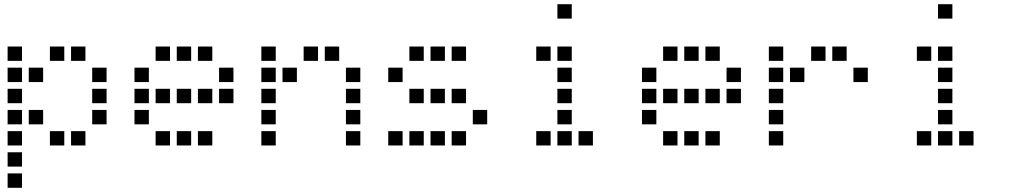

<svg xmlns="http://www.w3.org/2000/svg" viewBox="-20 -704 4840 908"><path d="M17 -484Q16 -484 16 -484Q16 -484 16 -483V-417Q16 -416 16 -416Q16 -416 17 -416H83Q84 -416 84 -416Q84 -416 84 -417V-483Q84 -484 84 -484Q84 -484 83 -484ZM217 -484Q216 -484 216 -484Q216 -484 216 -483V-417Q216 -416 216 -416Q216 -416 217 -416H283Q284 -416 284 -416Q284 -416 284 -417V-483Q284 -484 284 -484Q284 -484 283 -484ZM317 -484Q316 -484 316 -484Q316 -484 316 -483V-417Q316 -416 316 -416Q316 -416 317 -416H383Q384 -416 384 -416Q384 -416 384 -417V-483Q384 -484 384 -484Q384 -484 383 -484ZM17 -384Q16 -384 16 -384Q16 -384 16 -383V-317Q16 -316 16 -316Q16 -316 17 -316H83Q84 -316 84 -316Q84 -316 84 -317V-383Q84 -384 84 -384Q84 -384 83 -384ZM117 -384Q116 -384 116 -384Q116 -384 116 -383V-317Q116 -316 116 -316Q116 -316 117 -316H183Q184 -316 184 -316Q184 -316 184 -317V-383Q184 -384 184 -384Q184 -384 183 -384ZM417 -384Q416 -384 416 -384Q416 -384 416 -383V-317Q416 -316 416 -316Q416 -316 417 -316H483Q484 -316 484 -316Q484 -316 484 -317V-383Q484 -384 484 -384Q484 -384 483 -384ZM17 -284Q16 -284 16 -284Q16 -284 16 -283V-217Q16 -216 16 -216Q16 -216 17 -216H83Q84 -216 84 -216Q84 -216 84 -217V-283Q84 -284 84 -284Q84 -284 83 -284ZM417 -284Q416 -284 416 -284Q416 -284 416 -283V-217Q416 -216 416 -216Q416 -216 417 -216H483Q484 -216 484 -216Q484 -216 484 -217V-283Q484 -284 484 -284Q484 -284 483 -284ZM17 -184Q16 -184 16 -184Q16 -184 16 -183V-117Q16 -116 16 -116Q16 -116 17 -116H83Q84 -116 84 -116Q84 -116 84 -117V-183Q84 -184 84 -184Q84 -184 83 -184ZM117 -184Q116 -184 116 -184Q116 -184 116 -183V-117Q116 -116 116 -116Q116 -116 117 -116H183Q184 -116 184 -116Q184 -116 184 -117V-183Q184 -184 184 -184Q184 -184 183 -184ZM417 -184Q416 -184 416 -184Q416 -184 416 -183V-117Q416 -116 416 -116Q416 -116 417 -116H483Q484 -116 484 -116Q484 -116 484 -117V-183Q484 -184 484 -184Q484 -184 483 -184ZM17 -84Q16 -84 16 -84Q16 -84 16 -83V-17Q16 -16 16 -16Q16 -16 17 -16H83Q84 -16 84 -16Q84 -16 84 -17V-83Q84 -84 84 -84Q84 -84 83 -84ZM217 -84Q216 -84 216 -84Q216 -84 216 -83V-17Q216 -16 216 -16Q216 -16 217 -16H283Q284 -16 284 -16Q284 -16 284 -17V-83Q284 -84 284 -84Q284 -84 283 -84ZM317 -84Q316 -84 316 -84Q316 -84 316 -83V-17Q316 -16 316 -16Q316 -16 317 -16H383Q384 -16 384 -16Q384 -16 384 -17V-83Q384 -84 384 -84Q384 -84 383 -84ZM17 16Q16 16 16 16Q16 16 16 17V83Q16 84 16 84Q16 84 17 84H83Q84 84 84 84Q84 84 84 83V17Q84 16 84 16Q84 16 83 16ZM17 116Q16 116 16 116Q16 116 16 117V183Q16 184 16 184Q16 184 17 184H83Q84 184 84 184Q84 184 84 183V117Q84 116 84 116Q84 116 83 116Z M717 -484Q716 -484 716 -484Q716 -484 716 -483V-417Q716 -416 716 -416Q716 -416 717 -416H783Q784 -416 784 -416Q784 -416 784 -417V-483Q784 -484 784 -484Q784 -484 783 -484ZM817 -484Q816 -484 816 -484Q816 -484 816 -483V-417Q816 -416 816 -416Q816 -416 817 -416H883Q884 -416 884 -416Q884 -416 884 -417V-483Q884 -484 884 -484Q884 -484 883 -484ZM917 -484Q916 -484 916 -484Q916 -484 916 -483V-417Q916 -416 916 -416Q916 -416 917 -416H983Q984 -416 984 -416Q984 -416 984 -417V-483Q984 -484 984 -484Q984 -484 983 -484ZM617 -384Q616 -384 616 -384Q616 -384 616 -383V-317Q616 -316 616 -316Q616 -316 617 -316H683Q684 -316 684 -316Q684 -316 684 -317V-383Q684 -384 684 -384Q684 -384 683 -384ZM1017 -384Q1016 -384 1016 -384Q1016 -384 1016 -383V-317Q1016 -316 1016 -316Q1016 -316 1017 -316H1083Q1084 -316 1084 -316Q1084 -316 1084 -317V-383Q1084 -384 1084 -384Q1084 -384 1083 -384ZM617 -284Q616 -284 616 -284Q616 -284 616 -283V-217Q616 -216 616 -216Q616 -216 617 -216H683Q684 -216 684 -216Q684 -216 684 -217V-283Q684 -284 684 -284Q684 -284 683 -284ZM717 -284Q716 -284 716 -284Q716 -284 716 -283V-217Q716 -216 716 -216Q716 -216 717 -216H783Q784 -216 784 -216Q784 -216 784 -217V-283Q784 -284 784 -284Q784 -284 783 -284ZM817 -284Q816 -284 816 -284Q816 -284 816 -283V-217Q816 -216 816 -216Q816 -216 817 -216H883Q884 -216 884 -216Q884 -216 884 -217V-283Q884 -284 884 -284Q884 -284 883 -284ZM917 -284Q916 -284 916 -284Q916 -284 916 -283V-217Q916 -216 916 -216Q916 -216 917 -216H983Q984 -216 984 -216Q984 -216 984 -217V-283Q984 -284 984 -284Q984 -284 983 -284ZM1017 -284Q1016 -284 1016 -284Q1016 -284 1016 -283V-217Q1016 -216 1016 -216Q1016 -216 1017 -216H1083Q1084 -216 1084 -216Q1084 -216 1084 -217V-283Q1084 -284 1084 -284Q1084 -284 1083 -284ZM617 -184Q616 -184 616 -184Q616 -184 616 -183V-117Q616 -116 616 -116Q616 -116 617 -116H683Q684 -116 684 -116Q684 -116 684 -117V-183Q684 -184 684 -184Q684 -184 683 -184ZM717 -84Q716 -84 716 -84Q716 -84 716 -83V-17Q716 -16 716 -16Q716 -16 717 -16H783Q784 -16 784 -16Q784 -16 784 -17V-83Q784 -84 784 -84Q784 -84 783 -84ZM817 -84Q816 -84 816 -84Q816 -84 816 -83V-17Q816 -16 816 -16Q816 -16 817 -16H883Q884 -16 884 -16Q884 -16 884 -17V-83Q884 -84 884 -84Q884 -84 883 -84ZM917 -84Q916 -84 916 -84Q916 -84 916 -83V-17Q916 -16 916 -16Q916 -16 917 -16H983Q984 -16 984 -16Q984 -16 984 -17V-83Q984 -84 984 -84Q984 -84 983 -84Z M1217 -484Q1216 -484 1216 -484Q1216 -484 1216 -483V-417Q1216 -416 1216 -416Q1216 -416 1217 -416H1283Q1284 -416 1284 -416Q1284 -416 1284 -417V-483Q1284 -484 1284 -484Q1284 -484 1283 -484ZM1417 -484Q1416 -484 1416 -484Q1416 -484 1416 -483V-417Q1416 -416 1416 -416Q1416 -416 1417 -416H1483Q1484 -416 1484 -416Q1484 -416 1484 -417V-483Q1484 -484 1484 -484Q1484 -484 1483 -484ZM1517 -484Q1516 -484 1516 -484Q1516 -484 1516 -483V-417Q1516 -416 1516 -416Q1516 -416 1517 -416H1583Q1584 -416 1584 -416Q1584 -416 1584 -417V-483Q1584 -484 1584 -484Q1584 -484 1583 -484ZM1217 -384Q1216 -384 1216 -384Q1216 -384 1216 -383V-317Q1216 -316 1216 -316Q1216 -316 1217 -316H1283Q1284 -316 1284 -316Q1284 -316 1284 -317V-383Q1284 -384 1284 -384Q1284 -384 1283 -384ZM1317 -384Q1316 -384 1316 -384Q1316 -384 1316 -383V-317Q1316 -316 1316 -316Q1316 -316 1317 -316H1383Q1384 -316 1384 -316Q1384 -316 1384 -317V-383Q1384 -384 1384 -384Q1384 -384 1383 -384ZM1617 -384Q1616 -384 1616 -384Q1616 -384 1616 -383V-317Q1616 -316 1616 -316Q1616 -316 1617 -316H1683Q1684 -316 1684 -316Q1684 -316 1684 -317V-383Q1684 -384 1684 -384Q1684 -384 1683 -384ZM1217 -284Q1216 -284 1216 -284Q1216 -284 1216 -283V-217Q1216 -216 1216 -216Q1216 -216 1217 -216H1283Q1284 -216 1284 -216Q1284 -216 1284 -217V-283Q1284 -284 1284 -284Q1284 -284 1283 -284ZM1617 -284Q1616 -284 1616 -284Q1616 -284 1616 -283V-217Q1616 -216 1616 -216Q1616 -216 1617 -216H1683Q1684 -216 1684 -216Q1684 -216 1684 -217V-283Q1684 -284 1684 -284Q1684 -284 1683 -284ZM1217 -184Q1216 -184 1216 -184Q1216 -184 1216 -183V-117Q1216 -116 1216 -116Q1216 -116 1217 -116H1283Q1284 -116 1284 -116Q1284 -116 1284 -117V-183Q1284 -184 1284 -184Q1284 -184 1283 -184ZM1617 -184Q1616 -184 1616 -184Q1616 -184 1616 -183V-117Q1616 -116 1616 -116Q1616 -116 1617 -116H1683Q1684 -116 1684 -116Q1684 -116 1684 -117V-183Q1684 -184 1684 -184Q1684 -184 1683 -184ZM1217 -84Q1216 -84 1216 -84Q1216 -84 1216 -83V-17Q1216 -16 1216 -16Q1216 -16 1217 -16H1283Q1284 -16 1284 -16Q1284 -16 1284 -17V-83Q1284 -84 1284 -84Q1284 -84 1283 -84ZM1617 -84Q1616 -84 1616 -84Q1616 -84 1616 -83V-17Q1616 -16 1616 -16Q1616 -16 1617 -16H1683Q1684 -16 1684 -16Q1684 -16 1684 -17V-83Q1684 -84 1684 -84Q1684 -84 1683 -84Z M1917 -484Q1916 -484 1916 -484Q1916 -484 1916 -483V-417Q1916 -416 1916 -416Q1916 -416 1917 -416H1983Q1984 -416 1984 -416Q1984 -416 1984 -417V-483Q1984 -484 1984 -484Q1984 -484 1983 -484ZM2017 -484Q2016 -484 2016 -484Q2016 -484 2016 -483V-417Q2016 -416 2016 -416Q2016 -416 2017 -416H2083Q2084 -416 2084 -416Q2084 -416 2084 -417V-483Q2084 -484 2084 -484Q2084 -484 2083 -484ZM2117 -484Q2116 -484 2116 -484Q2116 -484 2116 -483V-417Q2116 -416 2116 -416Q2116 -416 2117 -416H2183Q2184 -416 2184 -416Q2184 -416 2184 -417V-483Q2184 -484 2184 -484Q2184 -484 2183 -484ZM1817 -384Q1816 -384 1816 -384Q1816 -384 1816 -383V-317Q1816 -316 1816 -316Q1816 -316 1817 -316H1883Q1884 -316 1884 -316Q1884 -316 1884 -317V-383Q1884 -384 1884 -384Q1884 -384 1883 -384ZM1917 -284Q1916 -284 1916 -284Q1916 -284 1916 -283V-217Q1916 -216 1916 -216Q1916 -216 1917 -216H1983Q1984 -216 1984 -216Q1984 -216 1984 -217V-283Q1984 -284 1984 -284Q1984 -284 1983 -284ZM2017 -284Q2016 -284 2016 -284Q2016 -284 2016 -283V-217Q2016 -216 2016 -216Q2016 -216 2017 -216H2083Q2084 -216 2084 -216Q2084 -216 2084 -217V-283Q2084 -284 2084 -284Q2084 -284 2083 -284ZM2117 -284Q2116 -284 2116 -284Q2116 -284 2116 -283V-217Q2116 -216 2116 -216Q2116 -216 2117 -216H2183Q2184 -216 2184 -216Q2184 -216 2184 -217V-283Q2184 -284 2184 -284Q2184 -284 2183 -284ZM2217 -184Q2216 -184 2216 -184Q2216 -184 2216 -183V-117Q2216 -116 2216 -116Q2216 -116 2217 -116H2283Q2284 -116 2284 -116Q2284 -116 2284 -117V-183Q2284 -184 2284 -184Q2284 -184 2283 -184ZM1817 -84Q1816 -84 1816 -84Q1816 -84 1816 -83V-17Q1816 -16 1816 -16Q1816 -16 1817 -16H1883Q1884 -16 1884 -16Q1884 -16 1884 -17V-83Q1884 -84 1884 -84Q1884 -84 1883 -84ZM1917 -84Q1916 -84 1916 -84Q1916 -84 1916 -83V-17Q1916 -16 1916 -16Q1916 -16 1917 -16H1983Q1984 -16 1984 -16Q1984 -16 1984 -17V-83Q1984 -84 1984 -84Q1984 -84 1983 -84ZM2017 -84Q2016 -84 2016 -84Q2016 -84 2016 -83V-17Q2016 -16 2016 -16Q2016 -16 2017 -16H2083Q2084 -16 2084 -16Q2084 -16 2084 -17V-83Q2084 -84 2084 -84Q2084 -84 2083 -84ZM2117 -84Q2116 -84 2116 -84Q2116 -84 2116 -83V-17Q2116 -16 2116 -16Q2116 -16 2117 -16H2183Q2184 -16 2184 -16Q2184 -16 2184 -17V-83Q2184 -84 2184 -84Q2184 -84 2183 -84Z M2617 -684Q2616 -684 2616 -684Q2616 -684 2616 -683V-617Q2616 -616 2616 -616Q2616 -616 2617 -616H2683Q2684 -616 2684 -616Q2684 -616 2684 -617V-683Q2684 -684 2684 -684Q2684 -684 2683 -684ZM2517 -484Q2516 -484 2516 -484Q2516 -484 2516 -483V-417Q2516 -416 2516 -416Q2516 -416 2517 -416H2583Q2584 -416 2584 -416Q2584 -416 2584 -417V-483Q2584 -484 2584 -484Q2584 -484 2583 -484ZM2617 -484Q2616 -484 2616 -484Q2616 -484 2616 -483V-417Q2616 -416 2616 -416Q2616 -416 2617 -416H2683Q2684 -416 2684 -416Q2684 -416 2684 -417V-483Q2684 -484 2684 -484Q2684 -484 2683 -484ZM2617 -384Q2616 -384 2616 -384Q2616 -384 2616 -383V-317Q2616 -316 2616 -316Q2616 -316 2617 -316H2683Q2684 -316 2684 -316Q2684 -316 2684 -317V-383Q2684 -384 2684 -384Q2684 -384 2683 -384ZM2617 -284Q2616 -284 2616 -284Q2616 -284 2616 -283V-217Q2616 -216 2616 -216Q2616 -216 2617 -216H2683Q2684 -216 2684 -216Q2684 -216 2684 -217V-283Q2684 -284 2684 -284Q2684 -284 2683 -284ZM2617 -184Q2616 -184 2616 -184Q2616 -184 2616 -183V-117Q2616 -116 2616 -116Q2616 -116 2617 -116H2683Q2684 -116 2684 -116Q2684 -116 2684 -117V-183Q2684 -184 2684 -184Q2684 -184 2683 -184ZM2517 -84Q2516 -84 2516 -84Q2516 -84 2516 -83V-17Q2516 -16 2516 -16Q2516 -16 2517 -16H2583Q2584 -16 2584 -16Q2584 -16 2584 -17V-83Q2584 -84 2584 -84Q2584 -84 2583 -84ZM2617 -84Q2616 -84 2616 -84Q2616 -84 2616 -83V-17Q2616 -16 2616 -16Q2616 -16 2617 -16H2683Q2684 -16 2684 -16Q2684 -16 2684 -17V-83Q2684 -84 2684 -84Q2684 -84 2683 -84ZM2717 -84Q2716 -84 2716 -84Q2716 -84 2716 -83V-17Q2716 -16 2716 -16Q2716 -16 2717 -16H2783Q2784 -16 2784 -16Q2784 -16 2784 -17V-83Q2784 -84 2784 -84Q2784 -84 2783 -84Z M3117 -484Q3116 -484 3116 -484Q3116 -484 3116 -483V-417Q3116 -416 3116 -416Q3116 -416 3117 -416H3183Q3184 -416 3184 -416Q3184 -416 3184 -417V-483Q3184 -484 3184 -484Q3184 -484 3183 -484ZM3217 -484Q3216 -484 3216 -484Q3216 -484 3216 -483V-417Q3216 -416 3216 -416Q3216 -416 3217 -416H3283Q3284 -416 3284 -416Q3284 -416 3284 -417V-483Q3284 -484 3284 -484Q3284 -484 3283 -484ZM3317 -484Q3316 -484 3316 -484Q3316 -484 3316 -483V-417Q3316 -416 3316 -416Q3316 -416 3317 -416H3383Q3384 -416 3384 -416Q3384 -416 3384 -417V-483Q3384 -484 3384 -484Q3384 -484 3383 -484ZM3017 -384Q3016 -384 3016 -384Q3016 -384 3016 -383V-317Q3016 -316 3016 -316Q3016 -316 3017 -316H3083Q3084 -316 3084 -316Q3084 -316 3084 -317V-383Q3084 -384 3084 -384Q3084 -384 3083 -384ZM3417 -384Q3416 -384 3416 -384Q3416 -384 3416 -383V-317Q3416 -316 3416 -316Q3416 -316 3417 -316H3483Q3484 -316 3484 -316Q3484 -316 3484 -317V-383Q3484 -384 3484 -384Q3484 -384 3483 -384ZM3017 -284Q3016 -284 3016 -284Q3016 -284 3016 -283V-217Q3016 -216 3016 -216Q3016 -216 3017 -216H3083Q3084 -216 3084 -216Q3084 -216 3084 -217V-283Q3084 -284 3084 -284Q3084 -284 3083 -284ZM3117 -284Q3116 -284 3116 -284Q3116 -284 3116 -283V-217Q3116 -216 3116 -216Q3116 -216 3117 -216H3183Q3184 -216 3184 -216Q3184 -216 3184 -217V-283Q3184 -284 3184 -284Q3184 -284 3183 -284ZM3217 -284Q3216 -284 3216 -284Q3216 -284 3216 -283V-217Q3216 -216 3216 -216Q3216 -216 3217 -216H3283Q3284 -216 3284 -216Q3284 -216 3284 -217V-283Q3284 -284 3284 -284Q3284 -284 3283 -284ZM3317 -284Q3316 -284 3316 -284Q3316 -284 3316 -283V-217Q3316 -216 3316 -216Q3316 -216 3317 -216H3383Q3384 -216 3384 -216Q3384 -216 3384 -217V-283Q3384 -284 3384 -284Q3384 -284 3383 -284ZM3417 -284Q3416 -284 3416 -284Q3416 -284 3416 -283V-217Q3416 -216 3416 -216Q3416 -216 3417 -216H3483Q3484 -216 3484 -216Q3484 -216 3484 -217V-283Q3484 -284 3484 -284Q3484 -284 3483 -284ZM3017 -184Q3016 -184 3016 -184Q3016 -184 3016 -183V-117Q3016 -116 3016 -116Q3016 -116 3017 -116H3083Q3084 -116 3084 -116Q3084 -116 3084 -117V-183Q3084 -184 3084 -184Q3084 -184 3083 -184ZM3117 -84Q3116 -84 3116 -84Q3116 -84 3116 -83V-17Q3116 -16 3116 -16Q3116 -16 3117 -16H3183Q3184 -16 3184 -16Q3184 -16 3184 -17V-83Q3184 -84 3184 -84Q3184 -84 3183 -84ZM3217 -84Q3216 -84 3216 -84Q3216 -84 3216 -83V-17Q3216 -16 3216 -16Q3216 -16 3217 -16H3283Q3284 -16 3284 -16Q3284 -16 3284 -17V-83Q3284 -84 3284 -84Q3284 -84 3283 -84ZM3317 -84Q3316 -84 3316 -84Q3316 -84 3316 -83V-17Q3316 -16 3316 -16Q3316 -16 3317 -16H3383Q3384 -16 3384 -16Q3384 -16 3384 -17V-83Q3384 -84 3384 -84Q3384 -84 3383 -84Z M3617 -484Q3616 -484 3616 -484Q3616 -484 3616 -483V-417Q3616 -416 3616 -416Q3616 -416 3617 -416H3683Q3684 -416 3684 -416Q3684 -416 3684 -417V-483Q3684 -484 3684 -484Q3684 -484 3683 -484ZM3817 -484Q3816 -484 3816 -484Q3816 -484 3816 -483V-417Q3816 -416 3816 -416Q3816 -416 3817 -416H3883Q3884 -416 3884 -416Q3884 -416 3884 -417V-483Q3884 -484 3884 -484Q3884 -484 3883 -484ZM3917 -484Q3916 -484 3916 -484Q3916 -484 3916 -483V-417Q3916 -416 3916 -416Q3916 -416 3917 -416H3983Q3984 -416 3984 -416Q3984 -416 3984 -417V-483Q3984 -484 3984 -484Q3984 -484 3983 -484ZM3617 -384Q3616 -384 3616 -384Q3616 -384 3616 -383V-317Q3616 -316 3616 -316Q3616 -316 3617 -316H3683Q3684 -316 3684 -316Q3684 -316 3684 -317V-383Q3684 -384 3684 -384Q3684 -384 3683 -384ZM3717 -384Q3716 -384 3716 -384Q3716 -384 3716 -383V-317Q3716 -316 3716 -316Q3716 -316 3717 -316H3783Q3784 -316 3784 -316Q3784 -316 3784 -317V-383Q3784 -384 3784 -384Q3784 -384 3783 -384ZM4017 -384Q4016 -384 4016 -384Q4016 -384 4016 -383V-317Q4016 -316 4016 -316Q4016 -316 4017 -316H4083Q4084 -316 4084 -316Q4084 -316 4084 -317V-383Q4084 -384 4084 -384Q4084 -384 4083 -384ZM3617 -284Q3616 -284 3616 -284Q3616 -284 3616 -283V-217Q3616 -216 3616 -216Q3616 -216 3617 -216H3683Q3684 -216 3684 -216Q3684 -216 3684 -217V-283Q3684 -284 3684 -284Q3684 -284 3683 -284ZM3617 -184Q3616 -184 3616 -184Q3616 -184 3616 -183V-117Q3616 -116 3616 -116Q3616 -116 3617 -116H3683Q3684 -116 3684 -116Q3684 -116 3684 -117V-183Q3684 -184 3684 -184Q3684 -184 3683 -184ZM3617 -84Q3616 -84 3616 -84Q3616 -84 3616 -83V-17Q3616 -16 3616 -16Q3616 -16 3617 -16H3683Q3684 -16 3684 -16Q3684 -16 3684 -17V-83Q3684 -84 3684 -84Q3684 -84 3683 -84Z M4417 -684Q4416 -684 4416 -684Q4416 -684 4416 -683V-617Q4416 -616 4416 -616Q4416 -616 4417 -616H4483Q4484 -616 4484 -616Q4484 -616 4484 -617V-683Q4484 -684 4484 -684Q4484 -684 4483 -684ZM4317 -484Q4316 -484 4316 -484Q4316 -484 4316 -483V-417Q4316 -416 4316 -416Q4316 -416 4317 -416H4383Q4384 -416 4384 -416Q4384 -416 4384 -417V-483Q4384 -484 4384 -484Q4384 -484 4383 -484ZM4417 -484Q4416 -484 4416 -484Q4416 -484 4416 -483V-417Q4416 -416 4416 -416Q4416 -416 4417 -416H4483Q4484 -416 4484 -416Q4484 -416 4484 -417V-483Q4484 -484 4484 -484Q4484 -484 4483 -484ZM4417 -384Q4416 -384 4416 -384Q4416 -384 4416 -383V-317Q4416 -316 4416 -316Q4416 -316 4417 -316H4483Q4484 -316 4484 -316Q4484 -316 4484 -317V-383Q4484 -384 4484 -384Q4484 -384 4483 -384ZM4417 -284Q4416 -284 4416 -284Q4416 -284 4416 -283V-217Q4416 -216 4416 -216Q4416 -216 4417 -216H4483Q4484 -216 4484 -216Q4484 -216 4484 -217V-283Q4484 -284 4484 -284Q4484 -284 4483 -284ZM4417 -184Q4416 -184 4416 -184Q4416 -184 4416 -183V-117Q4416 -116 4416 -116Q4416 -116 4417 -116H4483Q4484 -116 4484 -116Q4484 -116 4484 -117V-183Q4484 -184 4484 -184Q4484 -184 4483 -184ZM4317 -84Q4316 -84 4316 -84Q4316 -84 4316 -83V-17Q4316 -16 4316 -16Q4316 -16 4317 -16H4383Q4384 -16 4384 -16Q4384 -16 4384 -17V-83Q4384 -84 4384 -84Q4384 -84 4383 -84ZM4417 -84Q4416 -84 4416 -84Q4416 -84 4416 -83V-17Q4416 -16 4416 -16Q4416 -16 4417 -16H4483Q4484 -16 4484 -16Q4484 -16 4484 -17V-83Q4484 -84 4484 -84Q4484 -84 4483 -84ZM4517 -84Q4516 -84 4516 -84Q4516 -84 4516 -83V-17Q4516 -16 4516 -16Q4516 -16 4517 -16H4583Q4584 -16 4584 -16Q4584 -16 4584 -17V-83Q4584 -84 4584 -84Q4584 -84 4583 -84Z"/></svg>

Font: Doto SemiBold
Style: Regular
Weight: 600
Monospace: yes
Version: Version 1.000